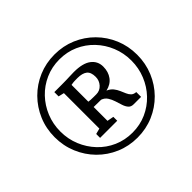

<svg xmlns="http://www.w3.org/2000/svg" viewBox="-178 -1186 1394 1394"><g transform="rotate(-45 519.0 -489.0)"><path d="M95 -489.5Q95 -578.5 127.8 -655.8Q160.5 -733 218.5 -791.5Q276.5 -850 353.5 -882.8Q430.5 -915.5 519 -915.5Q607.5 -915.5 684.5 -882.8Q761.5 -850 819.5 -791.5Q877.5 -733 910 -655.8Q942.5 -578.5 942.5 -489.5Q942.5 -400.5 910 -322.8Q877.5 -245 819.5 -186.2Q761.5 -127.5 684.5 -94.5Q607.5 -61.5 519 -61.5Q430.5 -61.5 353.5 -94.5Q276.5 -127.5 218.5 -186.2Q160.5 -245 127.8 -322.8Q95 -400.5 95 -489.5ZM153.5 -489.5Q153.5 -412 181.5 -344Q209.5 -276 259 -223.8Q308.5 -171.5 375 -142.2Q441.5 -113 519 -113Q596.5 -113 662.5 -142.5Q728.5 -172 778 -224Q827.5 -276 855.2 -344.2Q883 -412.5 883 -489.5Q883 -566.5 855.2 -634.5Q827.5 -702.5 778 -754.5Q728.5 -806.5 662.5 -835.8Q596.5 -865 519 -865Q441.5 -865 374.8 -835.5Q308 -806 258.5 -754Q209 -702 181.2 -634Q153.5 -566 153.5 -489.5ZM369 -304.5V-668.5L325 -679V-723H405Q429.5 -723 447.2 -723.5Q465 -724 483.5 -724.8Q502 -725.5 528 -726Q619 -726 663.2 -692.5Q707.5 -659 707.5 -602.5Q707.5 -549 680 -511.8Q652.5 -474.5 600.5 -463Q629 -450.5 644.5 -430.8Q660 -411 669.2 -389.5Q678.5 -368 686.8 -348.8Q695 -329.5 708.2 -316.8Q721.5 -304 746 -302.5V-253H669.5Q643.5 -253 629.5 -269.2Q615.5 -285.5 607.5 -310.5Q599.5 -335.5 591 -362.2Q582.5 -389 568 -411.5Q553.5 -434 526.5 -443.5L450.5 -444.5V-302.5L501 -293V-253H325V-293ZM450.5 -499Q458.5 -497.5 473.2 -496.8Q488 -496 503.5 -496Q519 -496 529.5 -496Q566 -496 591 -523.5Q616 -551 616 -589Q616 -637 590.8 -656.8Q565.5 -676.5 515.5 -676.5Q500.5 -676.5 485 -676Q469.5 -675.5 450.5 -671.5Z"/></g></svg>

Font: Merriweather 24pt Medium
Style: Regular
Weight: 500
Designer: Eben Sorkin
Foundry: Eben Sorkin
Version: Version 2.100